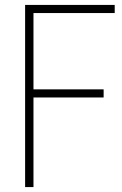

<svg xmlns="http://www.w3.org/2000/svg" viewBox="-20 -760 495 780"><path d="M82 0V-740H446V-707H116V-397H401V-364H116V0Z"/></svg>

Font: Encode Sans Condensed Condensed Thin
Style: Regular
Weight: 100
Width: 3
Designer: Multiple Designers
Foundry: Impallari Type
Version: Version 3.000; ttfautohint (v1.8.3) -l 8 -r 50 -G 200 -x 14 